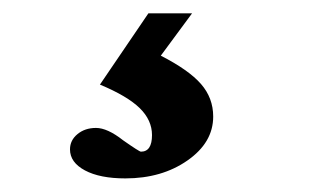

<svg xmlns="http://www.w3.org/2000/svg" viewBox="-20 -20 464 288"><path d="M168 247.6Q129.9 247.6 107.4 235.6Q85 223.6 85 204.1Q85 190.4 96.2 181.2Q107.4 171.9 124 171.9Q141.1 171.9 164.6 190.4Q189 207.5 191.4 207.5Q208 207.5 208 182.6Q208 160.2 189.5 142.1Q170.9 124 129.9 106.9L202.6 0H268.1L221.2 63.5Q263.2 85 281.5 106Q299.8 127 299.8 154.8Q299.8 193.8 261.2 220.7Q222.7 247.6 168 247.6Z"/></svg>

Font: Elstob 6pt
Style: Bold
Weight: 700
Designer: Peter S. Baker
Version: Version 1.015